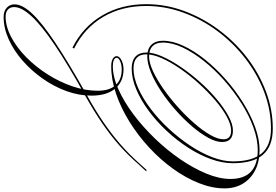

<svg xmlns="http://www.w3.org/2000/svg" viewBox="-253 -648 1526 1060"><g transform="rotate(90 510.0 -118.0)"><path d="M73 625Q42 625 23 608Q4 591 4 565Q4 522 54.5 468Q105 414 215.5 340Q326 266 506 165Q589 119 654 74.5Q719 30 774 -17.5Q829 -65 879 -121L917 -163H927L888 -121Q836 -61 781.5 -13Q727 35 661.5 80Q596 125 509 174Q336 270 228 343Q120 416 69.5 471Q19 526 19 567Q19 589 33 601.5Q47 614 71 614Q126 614 184 583.5Q242 553 295 501Q348 449 390 383Q432 317 456.5 245.5Q481 174 481 105Q481 41 450.5 7Q420 -27 363 -27Q338 -27 318.5 -18.5Q299 -10 299 1Q299 11 311.5 16.5Q324 22 345 22Q404 22 472.5 -8.5Q541 -39 611 -91.5Q681 -144 745 -210.5Q809 -277 859 -350Q909 -423 938.5 -494.5Q968 -566 968 -627Q968 -778 808 -778Q750 -778 683.5 -754Q617 -730 550.5 -688Q484 -646 424 -593Q364 -540 317 -481Q270 -422 242.5 -364Q215 -306 215 -254Q215 -217 234.5 -197.5Q254 -178 291 -178Q326 -178 372.5 -199.5Q419 -221 470.5 -257Q522 -293 571.5 -337.5Q621 -382 661 -428Q701 -474 725 -516Q749 -558 749 -589Q749 -631 701 -631Q668 -631 624 -607Q580 -583 533 -542.5Q486 -502 441 -452.5Q396 -403 359.5 -350Q323 -297 301.5 -248.5Q280 -200 280 -163Q280 -92 358 -92Q408 -92 465.5 -117.5Q523 -143 580.5 -186.5Q638 -230 690 -286Q742 -342 783 -403.5Q824 -465 847.5 -526Q871 -587 871 -640Q871 -748 827 -799.5Q783 -851 690 -851Q587 -851 488 -813.5Q389 -776 303 -709.5Q217 -643 152 -556Q87 -469 50 -368Q13 -267 13 -162Q13 -26 74 76.5Q135 179 248 236L243 245Q128 187 65.5 81Q3 -25 3 -162Q3 -269 40.5 -371Q78 -473 144 -562Q210 -651 297 -718Q384 -785 484.5 -823Q585 -861 690 -861Q787 -861 834 -807Q881 -753 881 -640Q881 -582 858 -518.5Q835 -455 794.5 -392.5Q754 -330 701.5 -274Q649 -218 590.5 -175Q532 -132 472.5 -107Q413 -82 358 -82Q315 -82 292.5 -103Q270 -124 270 -163Q270 -202 292 -251.5Q314 -301 351 -355Q388 -409 433.5 -460Q479 -511 527.5 -551.5Q576 -592 621 -616.5Q666 -641 701 -641Q764 -641 764 -581Q764 -547 740 -503.5Q716 -460 676 -413.5Q636 -367 586 -323Q536 -279 483 -244Q430 -209 380 -188.5Q330 -168 291 -168Q250 -168 227.5 -190.5Q205 -213 205 -254Q205 -307 232.5 -366.5Q260 -426 308 -486Q356 -546 417 -600Q478 -654 546 -696.5Q614 -739 681.5 -763.5Q749 -788 808 -788Q872 -788 919.5 -764Q967 -740 993.5 -696.5Q1020 -653 1020 -595Q1020 -526 991 -453Q962 -380 911.5 -310Q861 -240 794.5 -178.5Q728 -117 652.5 -70Q577 -23 498.5 4Q420 31 345 31Q320 31 305 22.5Q290 14 290 1Q290 -14 312 -25.5Q334 -37 363 -37Q431 -37 469.5 9.5Q508 56 508 140Q508 209 483 278Q458 347 414 409.5Q370 472 314.5 520.5Q259 569 197 597Q135 625 73 625Z"/></g></svg>

Font: Ballet 24pt
Style: Regular
Weight: 400
Designer: Maximiliano R. Sproviero
Foundry: Omnibus-Type
Version: Version 1.100